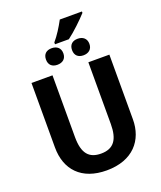

<svg xmlns="http://www.w3.org/2000/svg" viewBox="-185 -1164 1078 1288"><g transform="rotate(-20 353.5 -519.5)"><path d="M313 -904H412C458 -938 523 -1000 558 -1039V-1049H400C376 -1004 345 -954 313 -917ZM282 -769C319 -769 345 -789 345 -828C345 -867 319 -887 282 -887C245 -887 221 -867 221 -828C221 -789 245 -769 282 -769ZM468 -769C504 -769 531 -789 531 -828C531 -867 504 -887 468 -887C431 -887 407 -867 407 -828C407 -789 431 -769 468 -769ZM632 -714H482V-274C482 -163 444 -109 354 -109C269 -109 226 -155 226 -273V-714H76V-254C76 -95 171 10 351 10C539 10 632 -104 632 -252Z"/></g></svg>

Font: Noto Sans Display
Style: Bold
Weight: 700
Designer: Monotype Design Team
Foundry: Monotype Imaging Inc.
Version: Version 1.900